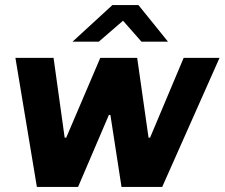

<svg xmlns="http://www.w3.org/2000/svg" viewBox="-20 -740 889 760"><path d="M236 -195H242L377 -511H523L568 -195H574L707 -511H849L622 0H461L417 -285H411L289 0H126L41 -511H192ZM645 -575H540L467 -658L371 -575H267L425 -720H528Z"/></svg>

Font: Chivo
Style: Bold Italic
Weight: 700
Italic angle: -8.05°
Designer: Hector Gatti
Foundry: Omnibus-Type
Version: Version 1.007